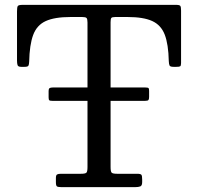

<svg xmlns="http://www.w3.org/2000/svg" viewBox="-20 -770 815 790"><path d="M197 -410Q187.5 -410 183.8 -407.2Q180 -404.5 180 -396V-370Q180 -360.5 182.5 -357.8Q185 -355 196 -355H576.5Q588.5 -355 591 -358.8Q593.5 -362.5 593.5 -371.5V-396Q593.5 -405 591 -407.5Q588.5 -410 578 -410ZM210 -20.5Q210 -6.5 214.2 -3.2Q218.5 0 233 0H536Q549.5 0 557.2 -3Q565 -6 565 -21V-30.5Q565 -46 562 -50.5Q559 -55 544 -55H462Q443.5 -55 439.2 -59.8Q435 -64.5 435 -83.5V-678.5Q435 -692 438 -696Q441 -700 454 -700H505Q570 -700 606.2 -683.5Q642.5 -667 657.8 -627.5Q673 -588 674.5 -518.5Q675 -506.5 677.5 -500.8Q680 -495 694 -495H706Q717.5 -495 721.2 -497.2Q725 -499.5 725 -510.5V-726.5Q725 -741.5 721.8 -745.8Q718.5 -750 704 -750H74Q57 -750 53.5 -745.5Q50 -741 50 -723.5V-520.5Q50 -509.5 52.2 -502.2Q54.5 -495 67 -495H81Q94 -495 96.8 -499.5Q99.5 -504 100 -515.5Q101.5 -586 116.5 -626.2Q131.5 -666.5 168 -683.2Q204.5 -700 270 -700H318Q332 -700 336 -696Q340 -692 340 -677.5V-82.5Q340 -64 335.5 -59.5Q331 -55 313 -55H231Q220 -55 215 -52.2Q210 -49.5 210 -37.5Z"/></svg>

Font: Besley
Style: Regular
Weight: 400
Designer: Owen Earl
Foundry: indestructible type*
Version: Version 4.000